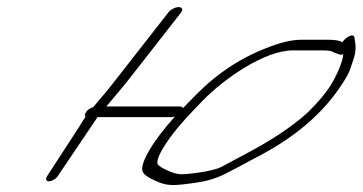

<svg xmlns="http://www.w3.org/2000/svg" viewBox="-20 -552 1022 541"><path d="M454.4 -517 311.4 -334C297.2 -316 285.9 -301 274.6 -288L242.6 -250C233.6 -247 227 -243 223.1 -237C219.1 -231 217.7 -226 221.2 -223C214.7 -214 209.3 -205 203.9 -196L112.9 -56C108 -48 109.5 -41 117.5 -41C125.5 -41 138 -48 142.9 -56L254.8 -222H463.6C467.2 -222 470.2 -223 473.2 -224C410.2 -154 372.4 -90 382.2 -68C385.9 -60 396.7 -52 414.8 -44C450.4 -27 466.5 -28 530.7 -37C560.6 -41 588.2 -49 612.1 -61C635.9 -73 674.2 -93 725.5 -121C821.6 -174 893.9 -238 943.8 -315C955.7 -333 963.6 -347 967 -358C980.2 -397 986.1 -409 978.8 -445C977.7 -461 952.8 -447 944.9 -433C936.4 -438 923.4 -440 905.4 -440H828.8C802.4 -440 767.7 -432 726.5 -415C678 -396 630.9 -369 588 -335C552.2 -307 525.5 -278 495.2 -247C494.6 -250 492.1 -252 487.3 -252H279.7C308.2 -286 331.4 -313 347.4 -334L490.4 -517C496.3 -525 493.2 -532 483.6 -532C474 -532 460.3 -525 454.4 -517ZM938.7 -398C940.7 -398 943.7 -398 947.2 -399C946.8 -382 929.6 -339 909.4 -308C897 -289 876.7 -264 846.9 -235C802.3 -194 739.6 -153 656.6 -110C637.5 -100 619.6 -90 602.3 -81C580.2 -70 516.1 -61 489.7 -61C469.3 -61 428.3 -81 424.6 -89C419.1 -100 432 -128 466.4 -174C483 -196 511.5 -228 550.8 -268C612 -331 725.9 -410 805.1 -410H885.6C921.6 -410 910.6 -406 938.7 -398Z"/></svg>

Font: MewTooHand
Style: UltimateItaWide
Weight: 400
Designer: Mew Too, Robert Jablonski
Version: Version 0.77